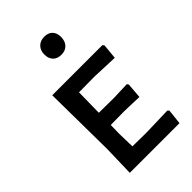

<svg xmlns="http://www.w3.org/2000/svg" viewBox="-216 -796 877 877"><g transform="rotate(-45 222.0 -358.0)"><path d="M247 -716Q272 -716 286 -701.5Q300 -687 300 -661Q300 -634 285 -618Q270 -602 244 -602Q218 -602 203.5 -617Q189 -632 189 -658Q189 -684 204.5 -700Q220 -716 247 -716ZM270 -76 405 -80 412 -73 404 0H83L87 -150L83 -501H407L413 -493L406 -420L279 -425L179 -424L177 -294L273 -293L360 -296L365 -288L359 -214L265 -217L176 -216L175 -159L177 -77Z"/></g></svg>

Font: Alegreya Sans SC Medium
Style: Regular
Weight: 500
Designer: Juan Pablo del Peral
Foundry: Huerta Tipografica
Version: Version 2.001;PS 002.001;hotconv 1.0.88;makeotf.lib2.5.64775